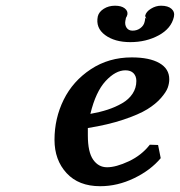

<svg xmlns="http://www.w3.org/2000/svg" viewBox="-20 -639 627 669"><path d="M569.8 -362.8Q569.8 -348.6 564.5 -333.5Q559.1 -318.4 540.8 -297.4Q522.5 -276.4 493.2 -258.3Q463.9 -240.2 410.2 -222.2Q356.4 -204.1 286.1 -192.9V-167Q286.1 -108.9 304.7 -82.5Q323.2 -56.2 353 -56.2Q384.3 -56.2 429 -77.1Q473.6 -98.1 502 -134.8L530.8 -133.8L540 -87.9Q504.9 -45.9 447.3 -18.1Q389.6 9.8 329.1 9.8Q253.9 9.8 211.9 -35.9Q169.9 -81.5 169.9 -151.9Q169.9 -226.6 201.9 -291.5Q233.9 -356.4 296.4 -397.7Q358.9 -439 439 -439Q501 -439 535.4 -419.2Q569.8 -399.4 569.8 -362.8ZM455.1 -356.9Q455.1 -373.5 445.3 -383.8Q435.5 -394 417 -394Q382.8 -394 348.1 -356.7Q313.5 -319.3 294.9 -242.2Q327.6 -248 354.7 -256.8Q381.8 -265.6 405.3 -279.1Q428.7 -292.5 441.9 -312.5Q455.1 -332.5 455.1 -356.9ZM585.9 -580.1Q576.7 -539.6 533 -515.9Q489.3 -492.2 434.1 -492.2Q379.4 -492.2 345.9 -517.1Q312.5 -542 320.8 -582Q324.7 -597.7 341.6 -608.4Q358.4 -619.1 380.9 -619.1Q402.8 -619.1 414.6 -609.9Q426.3 -600.6 423.8 -587.9L420.9 -580.1L419.9 -579.1Q418 -575.2 418 -571.8Q418 -571.3 417.5 -569.8Q417 -568.4 417 -567.9Q414.1 -553.2 420.9 -542.7Q427.7 -532.2 441.9 -532.2Q457.5 -532.2 469.2 -541Q481 -549.8 483.9 -563Q485.8 -568.8 485.8 -577.1L490.2 -573.2Q485.8 -582 485.8 -584Q488.8 -598.1 505.9 -608.6Q522.9 -619.1 541 -619.1Q565.4 -619.1 577.6 -608.2Q589.8 -597.2 585.9 -580.1Z"/></svg>

Font: Linear Smooth
Style: Bold Italic
Weight: 700
Designer: Philipp H. Poll, Flanker
Foundry: Philipp H. Poll, reworked by Flanker
Version: Version 1.061 | FøM Fix